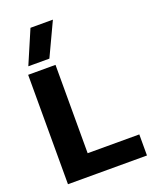

<svg xmlns="http://www.w3.org/2000/svg" viewBox="-161 -973 849 1062"><g transform="rotate(-20 263.5 -442.0)"><path d="M152 -884H284L192 -688H68ZM51 -644H212V-124H516V0H51Z"/></g></svg>

Font: Kanit SemiBold
Style: Regular
Weight: 600
Designer: Katatrad Team
Foundry: CadsonDemak
Version: Version 1.030